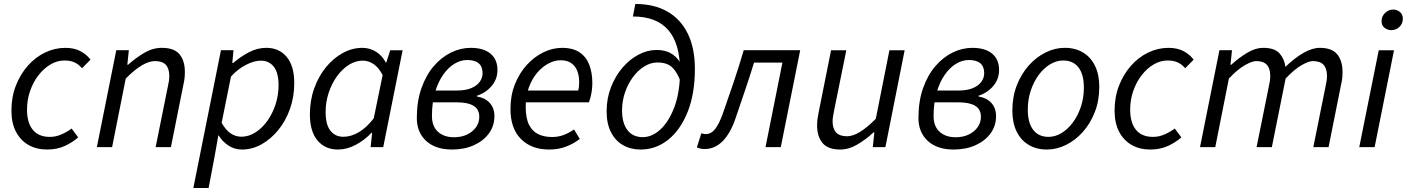

<svg xmlns="http://www.w3.org/2000/svg" viewBox="-20 -738 7056 963"><path d="M216.1 12Q163.3 12 123 -10.9Q82.8 -33.8 60 -77.4Q37.3 -120.9 37.3 -183.4Q37.3 -251.3 59.6 -308.5Q81.9 -365.7 119.6 -408.4Q157.3 -451.1 206.2 -474.6Q255.1 -498 307.8 -498Q352.9 -498 384.2 -480.9Q415.6 -463.9 433.9 -438.7L391.4 -395.9Q374.3 -415.6 353.7 -425.1Q333.2 -434.6 303.4 -434.6Q266.9 -434.6 233.3 -414.8Q199.8 -395.1 173.3 -361Q146.8 -326.9 131.2 -282.3Q115.5 -237.8 115.5 -188.1Q115.5 -122.7 144.4 -87.1Q173.3 -51.4 230.4 -51.4Q260.5 -51.4 289.6 -64.5Q318.8 -77.5 339.1 -93.4L372.1 -49.1Q345.7 -25 306.2 -6.5Q266.8 12 216.1 12Z M465.8 0 563.2 -486.1H626.2L618.6 -413.2H622.6Q662.1 -448.9 704.5 -473.5Q746.9 -498.1 791.7 -498.1Q853.7 -498.1 880.4 -465.6Q907.2 -433.1 907.2 -376.9Q907.2 -359.7 905.5 -344.8Q903.8 -329.9 899.2 -310L837.2 0H760.6L821.1 -300.1Q825.4 -319.8 827.3 -331.9Q829.1 -344 829.1 -356.8Q829.1 -394.2 811.8 -412.9Q794.5 -431.6 756.8 -431.6Q728.2 -431.6 692.4 -410.8Q656.6 -390.1 610.6 -344L542.3 0Z M949.7 205.1 1088.2 -486.1H1151.2L1145.1 -422H1149.1Q1185.9 -453.2 1228.2 -475.7Q1270.4 -498.1 1315.9 -498.1Q1380 -498.1 1417.9 -452.5Q1455.9 -406.9 1455.9 -321.7Q1455.9 -251.9 1434.2 -191.2Q1412.5 -130.5 1375 -84.9Q1337.5 -39.4 1291 -13.7Q1244.4 12 1193.7 12Q1156.2 12 1125.9 -7.9Q1095.7 -27.7 1076.9 -58.4H1074.9L1056.6 45.7L1026.3 205.1ZM1190.5 -52.3Q1227 -52.3 1260.6 -73.5Q1294.2 -94.8 1320.3 -130.9Q1346.4 -166.9 1361.8 -213.6Q1377.1 -260.3 1377.1 -310.5Q1377.1 -372.9 1353.2 -403.4Q1329.3 -433.8 1288.1 -433.8Q1254.6 -433.8 1213.7 -412.8Q1172.8 -391.9 1138.4 -353.8L1091.7 -121.9Q1113 -84.5 1137.6 -68.4Q1162.2 -52.3 1190.5 -52.3Z M1674.3 12Q1610.6 12 1572.4 -33.5Q1534.3 -79.1 1534.3 -164.3Q1534.3 -234.5 1556.1 -295.1Q1577.9 -355.7 1615.1 -401.1Q1652.3 -446.4 1699.4 -472.2Q1746.5 -498 1796.7 -498Q1835.8 -498 1866.7 -478.1Q1897.6 -458.3 1914.7 -424.7H1917.5L1937.3 -486H1999.4L1902.1 0H1838.9L1846.6 -71.9H1843.2Q1808.1 -34.7 1763.9 -11.4Q1719.7 12 1674.3 12ZM1702 -52Q1741 -52 1779.9 -75Q1818.8 -98 1854.6 -144.7L1899.2 -361.6Q1878.6 -400.5 1853.1 -417.2Q1827.6 -433.9 1799.6 -433.9Q1763.2 -433.9 1729.7 -412.7Q1696.1 -391.5 1670 -355.2Q1643.8 -318.8 1628.5 -272.5Q1613.2 -226.3 1613.2 -175.8Q1613.2 -113.3 1637.1 -82.7Q1661.1 -52 1702 -52Z M2247.4 12Q2164.4 12 2117.5 -31.1Q2070.6 -74.3 2070.6 -146.1Q2070.6 -230.3 2093.8 -295.8Q2116.9 -361.3 2155.5 -406.2Q2194.2 -451.1 2242.3 -474.6Q2290.4 -498 2340.7 -498Q2405.2 -498 2440.1 -469Q2475 -440.1 2475 -387.1Q2475 -340.7 2445.5 -306.3Q2416.1 -272 2372.2 -258V-254Q2412.1 -247.6 2435.9 -222.2Q2459.8 -196.8 2459.8 -154.9Q2459.8 -106.8 2432.4 -69.1Q2405 -31.4 2356.9 -9.7Q2308.8 12 2247.4 12ZM2257.3 -49.6Q2294.5 -49.6 2322.9 -63.3Q2351.3 -77 2367.6 -100.1Q2383.9 -123.3 2383.9 -151.7Q2383.9 -190.1 2354.9 -207.5Q2325.9 -224.8 2270.1 -224.8H2129.8L2140.3 -283.9H2270.3Q2314.2 -283.9 2343 -295.8Q2371.7 -307.7 2386.1 -327.6Q2400.4 -347.5 2400.4 -371Q2400.4 -437 2322.8 -437Q2290.8 -437 2259.6 -418.4Q2228.3 -399.7 2202.7 -363.2Q2177.1 -326.7 2161.8 -274.5Q2146.5 -222.4 2146.5 -155.8Q2146.5 -104.6 2176.7 -77.1Q2206.8 -49.6 2257.3 -49.6Z M2734.4 12Q2645.6 12 2592.9 -40.8Q2540.3 -93.5 2540.3 -191.4Q2540.3 -260 2562.8 -316Q2585.3 -372 2622.7 -412.8Q2660 -453.6 2706 -475.8Q2751.9 -498 2799.1 -498Q2854.4 -498 2887.8 -474.9Q2921.1 -451.9 2936 -412.1Q2950.9 -372.2 2950.9 -322Q2950.9 -302.3 2948.5 -284.8Q2946.1 -267.2 2942.2 -251.9Q2938.3 -236.7 2934 -224.8H2597.4L2605.2 -283.9H2880.1Q2883.1 -296.5 2884 -306.1Q2884.9 -315.7 2884.9 -328Q2884.9 -355.9 2876.1 -380.4Q2867.2 -405 2846.6 -420.4Q2826 -435.8 2791 -435.8Q2762 -435.8 2731.2 -419.7Q2700.4 -403.6 2674.6 -373.5Q2648.8 -343.3 2632.8 -300Q2616.7 -256.7 2616.7 -203.2Q2616.7 -144.5 2633.9 -111.3Q2651.1 -78.1 2680.9 -64.4Q2710.7 -50.8 2748.6 -50.8Q2781.1 -50.8 2808.5 -61.5Q2835.8 -72.1 2859.1 -88.7L2887.9 -41.2Q2859 -18.4 2820.5 -3.2Q2782 12 2734.4 12Z M3193.2 12Q3142.6 12 3104.1 -10.4Q3065.7 -32.7 3044.2 -75.5Q3022.6 -118.2 3022.6 -179.7Q3022.6 -244.5 3044.4 -300.4Q3066.1 -356.4 3102 -398.4Q3138 -440.4 3182.6 -463.9Q3227.2 -487.4 3272.6 -487.4Q3313.6 -487.4 3341.4 -472.5Q3369.2 -457.6 3386.4 -431.9Q3403.5 -406.2 3411.4 -373.3L3394.8 -325.2Q3378.3 -373.3 3352.7 -398.9Q3327 -424.6 3277.3 -424.6Q3243.5 -424.6 3211.6 -404.9Q3179.6 -385.2 3154.5 -351.1Q3129.5 -317 3114.7 -274Q3100 -231.1 3100 -184.2Q3100 -121 3126.9 -85.5Q3153.9 -50.1 3204 -50.1Q3251.3 -50.1 3293.9 -90.1Q3336.5 -130.1 3363.7 -204.5Q3390.8 -278.8 3390.8 -382.4Q3390.8 -519.1 3331.9 -587.2Q3273 -655.3 3154.4 -655.3L3166.5 -718.1Q3260.8 -718.1 3327.4 -680.1Q3394.1 -642 3429.7 -569.3Q3465.3 -496.5 3465.3 -392.1Q3465.3 -267.9 3429.1 -177Q3392.8 -86.2 3331.3 -37.1Q3269.8 12 3193.2 12Z M3514.1 9.5Q3501.5 9.5 3492.3 7.2Q3483.1 5 3475.3 1.3L3497.6 -69.4Q3502.3 -68.4 3507.9 -66.9Q3513.4 -65.4 3519.8 -65.4Q3546.6 -65.4 3566.8 -90.8Q3587 -116.2 3606.3 -171Q3634.1 -249.6 3660.4 -327.6Q3686.7 -405.5 3710.2 -486.1H3993.5L3896.1 0H3819.5L3904.3 -424H3761.9Q3740.8 -354.5 3717.5 -286.7Q3694.2 -218.9 3671.1 -150.1Q3645 -71.2 3605.4 -30.8Q3565.8 9.5 3514.1 9.5Z M4193.6 12Q4132.6 12 4105.5 -20.8Q4078.3 -53.6 4078.3 -108.9Q4078.3 -126.3 4080.3 -141.2Q4082.3 -156.2 4086.3 -176L4148.3 -486H4224.8L4164 -186.1Q4160.6 -167.2 4158.3 -154.6Q4156 -142 4156 -129.5Q4156 -92.7 4173.7 -73.6Q4191.3 -54.5 4228.9 -54.5Q4256.9 -54.5 4292.4 -75.7Q4327.9 -96.9 4372.7 -142.1L4441 -486H4517.4L4420.8 0H4357.6L4365.3 -73.9H4361.3Q4323 -38.5 4280.3 -13.3Q4237.6 12 4193.6 12Z M4763.4 12Q4680.4 12 4633.5 -31.1Q4586.6 -74.3 4586.6 -146.1Q4586.6 -230.3 4609.8 -295.8Q4632.9 -361.3 4671.5 -406.2Q4710.2 -451.1 4758.3 -474.6Q4806.4 -498 4856.7 -498Q4921.2 -498 4956.1 -469Q4991 -440.1 4991 -387.1Q4991 -340.7 4961.5 -306.3Q4932.1 -272 4888.2 -258V-254Q4928.1 -247.6 4951.9 -222.2Q4975.8 -196.8 4975.8 -154.9Q4975.8 -106.8 4948.4 -69.1Q4921 -31.4 4872.9 -9.7Q4824.8 12 4763.4 12ZM4773.3 -49.6Q4810.5 -49.6 4838.9 -63.3Q4867.3 -77 4883.6 -100.1Q4899.9 -123.3 4899.9 -151.7Q4899.9 -190.1 4870.9 -207.5Q4841.9 -224.8 4786.1 -224.8H4645.8L4656.3 -283.9H4786.3Q4830.2 -283.9 4859 -295.8Q4887.7 -307.7 4902.1 -327.6Q4916.4 -347.5 4916.4 -371Q4916.4 -437 4838.8 -437Q4806.8 -437 4775.6 -418.4Q4744.3 -399.7 4718.7 -363.2Q4693.1 -326.7 4677.8 -274.5Q4662.5 -222.4 4662.5 -155.8Q4662.5 -104.6 4692.7 -77.1Q4722.8 -49.6 4773.3 -49.6Z M5231.1 12Q5178 12 5139.1 -11.5Q5100.1 -34.9 5078.8 -78.8Q5057.6 -122.6 5057.6 -183.4Q5057.6 -252.6 5079.9 -309.9Q5102.2 -367.3 5139.7 -409.4Q5177.3 -451.6 5224.3 -474.8Q5271.3 -498.1 5320.2 -498.1Q5373.2 -498.1 5412.2 -474.6Q5451.2 -451.2 5472.4 -407.3Q5493.6 -363.5 5493.6 -302.7Q5493.6 -233.5 5471.3 -176.2Q5449 -118.8 5411.5 -76.7Q5374 -34.5 5327 -11.3Q5279.9 12 5231.1 12ZM5239 -51.5Q5273 -51.5 5304.6 -70.9Q5336.3 -90.3 5361.3 -124.1Q5386.4 -158 5401.3 -202.7Q5416.3 -247.5 5416.3 -298.2Q5416.3 -364.6 5389.5 -399.6Q5362.8 -434.6 5312.3 -434.6Q5278.9 -434.6 5246.9 -415.4Q5215 -396.2 5189.9 -362.3Q5164.9 -328.5 5149.9 -283.7Q5135 -239 5135 -187.9Q5135 -122.4 5161.9 -87Q5188.9 -51.5 5239 -51.5Z M5749.1 12Q5696.3 12 5656 -10.9Q5615.8 -33.8 5593 -77.4Q5570.3 -120.9 5570.3 -183.4Q5570.3 -251.3 5592.6 -308.5Q5614.9 -365.7 5652.6 -408.4Q5690.3 -451.1 5739.2 -474.6Q5788.1 -498 5840.8 -498Q5885.9 -498 5917.2 -480.9Q5948.6 -463.9 5966.9 -438.7L5924.4 -395.9Q5907.3 -415.6 5886.7 -425.1Q5866.2 -434.6 5836.4 -434.6Q5799.9 -434.6 5766.3 -414.8Q5732.8 -395.1 5706.3 -361Q5679.8 -326.9 5664.2 -282.3Q5648.5 -237.8 5648.5 -188.1Q5648.5 -122.7 5677.4 -87.1Q5706.3 -51.4 5763.4 -51.4Q5793.5 -51.4 5822.6 -64.5Q5851.8 -77.5 5872.1 -93.4L5905.1 -49.1Q5878.7 -25 5839.2 -6.5Q5799.8 12 5749.1 12Z M5998.8 0 6096.2 -486.1H6159.2L6151.6 -413.2H6155.6Q6194.4 -448.9 6236 -473.5Q6277.6 -498.1 6314.9 -498.1Q6372.7 -498.1 6397.4 -470.5Q6422.1 -443 6427.1 -402.7Q6473.7 -447.6 6517.9 -472.8Q6562.1 -498.1 6599.4 -498.1Q6660.2 -498.1 6686.9 -465.6Q6713.6 -433.1 6713.6 -376.9Q6713.6 -359.7 6712 -344.8Q6710.3 -329.9 6705.6 -310L6643.6 0H6567.1L6627.6 -300.1Q6631.9 -319.8 6633.7 -331.9Q6635.6 -344 6635.6 -356.8Q6635.6 -394.2 6618.6 -412.9Q6601.6 -431.6 6564.5 -431.6Q6543.8 -431.6 6507.7 -410.8Q6471.6 -390.1 6428.2 -344L6359.1 0H6282.5L6343.1 -300.1Q6347.3 -319.8 6349.2 -331.9Q6351.1 -344 6351.1 -356.8Q6351.1 -394.2 6334.1 -412.9Q6317.1 -431.6 6280.7 -431.6Q6259.7 -431.6 6223.4 -410.8Q6187.1 -390.1 6143.6 -344L6075.3 0Z M6797.5 0 6895.3 -486H6971.8L6874.6 0ZM6958 -586.8Q6939 -586.8 6924.2 -598.6Q6909.4 -610.5 6909.4 -631.7Q6909.4 -656.3 6927 -673.2Q6944.6 -690.1 6967.5 -690.1Q6986.9 -690.1 7001.5 -678Q7016.1 -666 7016.1 -643.9Q7016.1 -619.4 6999 -603.1Q6982 -586.8 6958 -586.8Z"/></svg>

Font: Source Sans 3 VF
Style: Italic
Weight: 200
Italic angle: -11°
Designer: Paul D. Hunt
Foundry: Adobe Systems Incorporated
Version: Version 3.042;hotconv 1.0.118;makeotfexe 2.5.65603